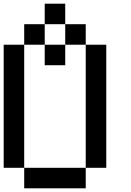

<svg xmlns="http://www.w3.org/2000/svg" viewBox="-20 -1020 707 1040"><path d="M111.1 -111.1H0V-777.8H111.1ZM444.4 0H111.1V-111.1H444.4ZM555.6 -111.1H444.4V-777.8H555.6ZM333.3 -666.7H222.2V-777.8H333.3ZM222.2 -777.8H111.1V-888.9H222.2ZM444.4 -777.8H333.3V-888.9H444.4ZM333.3 -888.9H222.2V-1000H333.3Z"/></svg>

Font: Pixeloid Mono
Style: Regular
Weight: 400
Monospace: yes
Designer: GGBotNet
Foundry: GGBotNet
Version: 0.5